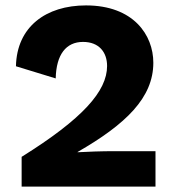

<svg xmlns="http://www.w3.org/2000/svg" viewBox="-20 -690 636 710"><path d="M60 0H555V-131H400C358 -131 300 -129 267 -127V-128C446 -231 547 -329 547 -458C547 -561 473 -670 298 -670C150 -670 42 -591 39 -445L186 -400C188 -488 224 -535 287 -535C346 -535 376 -497 376 -446C376 -353 286 -251 60 -110Z"/></svg>

Font: Work Sans
Style: Bold
Weight: 700
Designer: Wei Huang
Foundry: Wei Huang
Version: Version 2.012